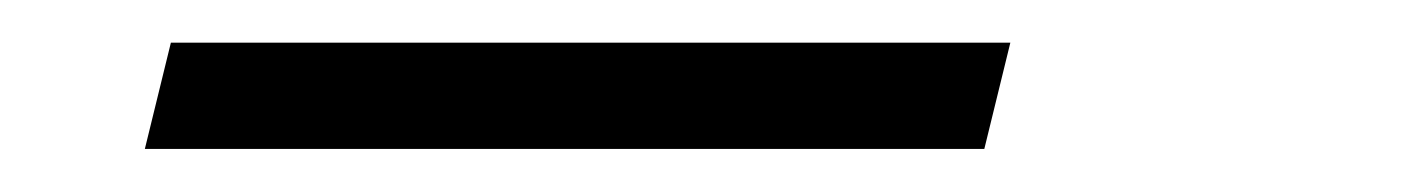

<svg xmlns="http://www.w3.org/2000/svg" viewBox="-20 -20 665 90"><path d="M47.9 49.8 60.1 0H453.6L441.4 49.8Z"/></svg>

Font: HK Grotesk Legacy
Style: Italic
Weight: 400
Italic angle: -13°
Designer: Alfredo Marco Pradil
Foundry: Hanken Design Co.
Version: Version 2.022;PS 002.022;hotconv 1.0.88;makeotf.lib2.5.64775